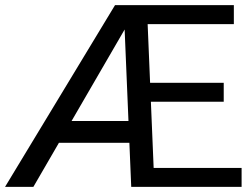

<svg xmlns="http://www.w3.org/2000/svg" viewBox="-27 -731 982 751"><path d="M473.6 -638.2 103.5 0H-7.3L422.9 -710.9H481ZM544.4 -257.8V-172.4H181.6V-257.8ZM918 -74.2V0H560.1V-74.2ZM547.4 -710.9 577.1 0H486.3L456.5 -710.9ZM848.1 -407.2V-333H540.5V-407.2ZM887.7 -710.9V-636.7H530.3V-710.9Z"/></svg>

Font: RobotoDEMO
Style: Regular
Weight: 400
Designer: Christian Robertson
Foundry: Google
Version: Version 2.136